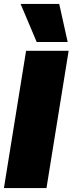

<svg xmlns="http://www.w3.org/2000/svg" viewBox="-22 -959 370 979"><path d="M-2 0 111 -700H328L215 0ZM165 -745 83 -939H280L323 -745Z"/></svg>

Font: Georama Black
Style: Italic
Weight: 900
Italic angle: -9°
Designer: Jean-Baptiste Levee
Foundry: Production Type
Version: Version 1.000